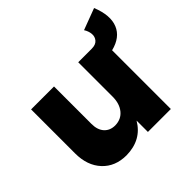

<svg xmlns="http://www.w3.org/2000/svg" viewBox="-171 -868 1054 1054"><g transform="rotate(-45 356.0 -341.0)"><path d="M690 -690Q727 -598 702 -537Q677 -476 596 -456V0H418V-88Q363 6 245 8Q157 8 104.5 -48.5Q52 -105 52 -199V-541H230V-250Q230 -204 253.5 -178Q277 -152 317 -152Q364 -153 391 -186.5Q418 -220 418 -274V-541H523Q554 -541 568.5 -558Q583 -575 581 -598Q579 -621 565 -643Z"/></g></svg>

Font: Montserrat arm
Style: Bold
Weight: 700
Designer: Julieta Ulanovsky
Foundry: Julieta Ulanovsky
Version: Version 6.000;PS 006.000;hotconv 1.0.88;makeotf.lib2.5.64775